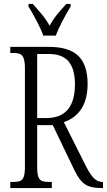

<svg xmlns="http://www.w3.org/2000/svg" viewBox="-20 -951 541 971"><path d="M32 -31H48Q71 -31 83 -36.5Q95 -42 100.5 -58Q106 -74 106 -108V-605Q106 -638 100 -655Q94 -672 82 -677.5Q70 -683 48 -683H32V-714H227Q329 -714 376 -668.5Q423 -623 423 -527Q423 -376 303 -333L413 -114Q435 -70 454 -50.5Q473 -31 497 -31H501V0H492Q439 0 410.5 -18.5Q382 -37 356 -91L247 -318H168V-108Q168 -74 173.5 -58Q179 -42 191 -36.5Q203 -31 226 -31H242V0H32ZM214 -354Q359 -354 359 -525Q359 -601 327.5 -639.5Q296 -678 227 -678H168V-354ZM124 -918V-931H146Q181 -892 198 -870.5Q215 -849 231 -821Q246 -849 263 -870.5Q280 -892 315 -931H337V-918Q318 -887 296 -845Q274 -803 262 -771H199Q188 -802 166 -844Q144 -886 124 -918Z"/></svg>

Font: Noto Serif CondLight
Style: Regular
Weight: 300
Width: 3
Designer: Monotype Design Team
Foundry: Monotype Imaging Inc.
Version: Version 1.001